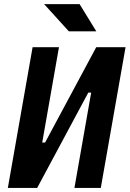

<svg xmlns="http://www.w3.org/2000/svg" viewBox="-20 -926 639 946"><path d="M18.6 0 140.6 -693.4H270.5L188 -223.6H202.1L454.1 -693.4H598.6L476.6 0H346.7L429.2 -469.7H415L163.1 0ZM319.3 -771.5 197.3 -905.8H372.1L454.6 -771.5Z"/></svg>

Font: Cascadia Mono
Style: Bold Italic
Weight: 700
Italic angle: -10°
Monospace: yes
Designer: Aaron Bell
Foundry: Saja Typeworks
Version: Version 2404.023; ttfautohint (v1.8.4)